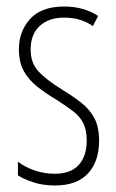

<svg xmlns="http://www.w3.org/2000/svg" viewBox="-20 -559 357 589"><path d="M284 -127Q284 -64 250 -27Q216 10 149 10Q112 10 83 0.5Q54 -9 35 -21V-63Q57 -46 86.5 -36Q116 -26 148 -26Q197 -26 221.5 -53Q246 -80 246 -128Q246 -160 235.5 -181Q225 -202 204.5 -217.5Q184 -233 155 -252Q121 -272 94.5 -293Q68 -314 53 -341Q38 -368 38 -408Q38 -463 72.5 -501Q107 -539 177 -539Q237 -539 281 -510L265 -479Q228 -505 176 -505Q130 -505 102 -479.5Q74 -454 74 -407Q74 -366 97.5 -340.5Q121 -315 169 -285Q202 -265 228 -245Q254 -225 269 -197.5Q284 -170 284 -127Z"/></svg>

Font: Noto Sans Gujarati UI ExtraCondensed ExtraLight
Style: Regular
Weight: 200
Width: 2
Designer: Jelle Bosma - Monotype Design Team, Universal Thirst
Foundry: Monotype Imaging Inc.
Version: Version 2.106; ttfautohint (v1.8.4.7-5d5b)